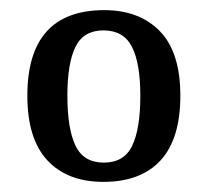

<svg xmlns="http://www.w3.org/2000/svg" viewBox="-20 -739 410 379"><path d="M184 -380Q113 -380 73.5 -422.5Q34 -465 34 -550Q34 -719 186 -719Q255 -719 295.5 -677.5Q336 -636 336 -550Q336 -465 297 -422.5Q258 -380 184 -380ZM185 -418Q225 -418 241 -451.5Q257 -485 257 -550Q257 -614 240.5 -646.5Q224 -679 184 -679Q145 -679 129 -646.5Q113 -614 113 -550Q113 -485 129 -451.5Q145 -418 185 -418Z"/></svg>

Font: Noto Serif Khmer SemiCondensed
Style: Regular
Weight: 400
Width: 4
Designer: Danh Hong and the Monotype Design Team
Foundry: Monotype Imaging Inc.
Version: Version 2.004; ttfautohint (v1.8.4.7-5d5b)